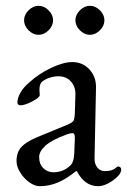

<svg xmlns="http://www.w3.org/2000/svg" viewBox="-20 -628 439 662"><path d="M37 0ZM37 -72Q37 -103 53.5 -121Q70 -139 108 -155L210 -197Q229 -205 233 -211Q237 -217 238 -237L240 -301Q241 -328 225 -346.5Q209 -365 181 -365Q166 -365 151 -360Q136 -355 126 -347Q116 -340 116 -318L117 -300Q117 -292 91.5 -278.5Q66 -265 51 -265Q46 -265 43 -267.5Q40 -270 40 -274Q40 -290 50.5 -308.5Q61 -327 80 -343Q114 -374 156.5 -394Q199 -414 229 -414Q265 -414 288.5 -388.5Q312 -363 311 -325L306 -85Q305 -64 315 -51Q325 -38 342 -38Q367 -38 379 -49Q384 -54 387 -54Q392 -54 395 -51Q398 -48 398 -43Q398 -39 395 -32.5Q392 -26 387 -21Q371 -5 352.5 4.5Q334 14 318 14Q272 14 245 -38H242Q209 -11 179 1.5Q149 14 117 14Q100 14 81 0.5Q62 -13 49.5 -33.5Q37 -54 37 -72ZM223 -58Q229 -64 232 -73Q235 -82 236 -99L238 -148V-154Q238 -162 236 -165.5Q234 -169 229 -169Q223 -169 209 -164Q159 -146 137 -126Q115 -106 115 -87Q115 -62 129.5 -48Q144 -34 164 -34Q199 -34 223 -58ZM63 -558Q63 -577 78.5 -592.5Q94 -608 113 -608Q132 -608 147.5 -592.5Q163 -577 163 -558Q163 -539 147.5 -523.5Q132 -508 113 -508Q94 -508 78.5 -523.5Q63 -539 63 -558ZM240 -558Q240 -577 255.5 -592.5Q271 -608 290 -608Q309 -608 324.5 -592.5Q340 -577 340 -558Q340 -539 324.5 -523.5Q309 -508 290 -508Q271 -508 255.5 -523.5Q240 -539 240 -558Z"/></svg>

Font: EB Garamond
Style: Regular
Weight: 400
Designer: Georg Duffner and Octavio Pardo
Foundry: Georg Duffner
Version: Version 1.000; ttfautohint (v1.6)